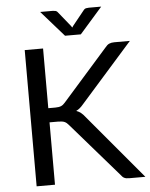

<svg xmlns="http://www.w3.org/2000/svg" viewBox="-60 -957 784 1006"><g transform="rotate(-5 332.0 -454.0)"><path d="M188 -402.5H224.5Q243.5 -402.5 255 -407.2Q266.5 -412 276 -423.5L514.5 -693.5Q524.5 -706.5 535.5 -711.5Q546.5 -716.5 562.5 -716.5H644.5L371.5 -408Q361.5 -396 352.2 -388.2Q343 -380.5 332.5 -375.5Q346 -371 357 -362.2Q368 -353.5 378.5 -339.5L663.5 0H579.5Q570 0 563.2 -1.2Q556.5 -2.5 551.5 -5.2Q546.5 -8 542.8 -11.8Q539 -15.5 535.5 -20.5L288.5 -305Q278.5 -317.5 267 -322.8Q255.5 -328 232 -328H188V0H91.5V-716.5H188ZM510.5 -908.5 391.5 -773H308.5L189.5 -908.5H254.5Q260.5 -908.5 268.8 -907Q277 -905.5 283 -897L344 -821.5L350 -812.5L356 -821.5L416.5 -896.5Q423 -905.5 431.2 -907Q439.5 -908.5 445.5 -908.5Z"/></g></svg>

Font: Lato 2
Style: Regular
Weight: 400
Designer: Lukasz Dziedzic with Adam Twardoch and Botio Nikoltchev
Foundry: tyPoland Lukasz Dziedzic
Version: Version 2.015; 2015-08-06; http://www.latofonts.com/